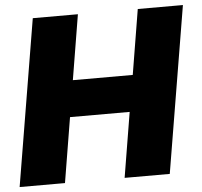

<svg xmlns="http://www.w3.org/2000/svg" viewBox="-63 -782 881 836"><g transform="rotate(-5 377.5 -364.0)"><path d="M-10.7 0 110.4 -727.5H307.6L260.7 -443.4H522.5L569.3 -727.5H766.6L645.5 0H448.2L495.1 -284.2H234.4L187.5 0Z"/></g></svg>

Font: Inter Tight Black
Style: Italic
Weight: 900
Italic angle: -9.39999°
Designer: Rasmus Andersson
Foundry: rsms
Version: Version 3.004; ttfautohint (v1.8.4.7-5d5b)